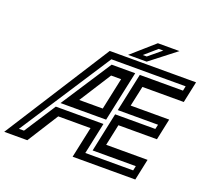

<svg xmlns="http://www.w3.org/2000/svg" viewBox="-200 -1024 1305 1199"><g transform="rotate(20 453.0 -424.0)"><path d="M-59.5 0 387 -700H960.5L930.5 -558.5H655.5L626.5 -424H882.5L852.5 -282.5H596.5L566.5 -141.5H841.5L811.5 0H395L439 -206H224.5L94 0ZM20.5 -49H54L189.5 -258H506L461.5 -49H779.5L786 -79.5H499L554 -339.5H821L828 -370H560.5L614.5 -623.5H901.5L908 -654.5H414.5ZM209.5 -289 427.5 -623.5H584L512.5 -289ZM312.5 -347H469L514 -558.5H447.5ZM503 -716 653 -848H796.5L626.5 -716ZM589.5 -746.5H616L700.5 -816.5H670Z"/></g></svg>

Font: Tourney Thin SemiBold
Style: Italic
Weight: 600
Italic angle: -12°
Version: Version 1.015